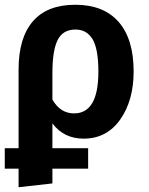

<svg xmlns="http://www.w3.org/2000/svg" viewBox="-21 -566 624 806"><path d="M330 16Q247 16 199 -48V56H349V142H199V204L57 220V142H-1V56H57V-274Q57 -407 117 -476.5Q177 -546 295 -546Q414 -546 477 -474Q540 -402 540 -266Q540 -144 483.5 -64Q427 16 330 16ZM296 -442Q243 -442 221 -398Q199 -354 199 -259V-148Q232 -90 290 -90Q392 -90 392 -265Q392 -361 367.5 -401.5Q343 -442 296 -442Z"/></svg>

Font: FiraGO SemiBold
Style: Regular
Weight: 600
Designer: bBox Type
Foundry: bBox Type GmbH
Version: Version 1.001;PS 001.001;hotconv 1.0.88;makeotf.lib2.5.64775